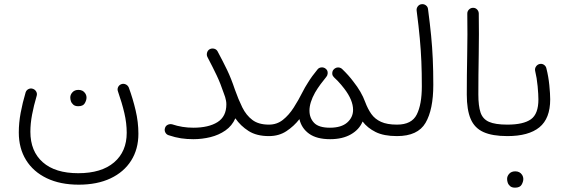

<svg xmlns="http://www.w3.org/2000/svg" viewBox="-20 -638 2690 907"><path d="M352.1 234.4Q264.6 234.4 200.9 203.9Q137.2 173.3 103 117.9Q68.8 62.5 68.8 -12.2Q68.8 -57.6 77.6 -105Q86.4 -152.3 101.1 -201.7Q105 -212.9 115.2 -217.5Q125.5 -222.2 135.7 -218.3Q146 -214.8 151.4 -204.8Q156.7 -194.8 152.8 -183.6Q139.6 -139.2 131.6 -96.9Q123.5 -54.7 123.5 -15.6Q123.5 76.7 182.1 128.4Q240.7 180.2 349.6 180.2Q459 180.2 518.8 129.2Q578.6 78.1 578.6 -10.7Q578.6 -56.6 567.4 -104.2Q556.2 -151.9 537.6 -205.1Q533.2 -216.3 537.8 -226.3Q542.5 -236.3 552.7 -240.2Q563 -244.1 573.2 -239.7Q583.5 -235.4 588.4 -224.6Q607.9 -171.4 620.8 -116.2Q633.8 -61 633.8 -6.3Q633.8 66.4 599.6 120.6Q565.4 174.8 502.2 204.6Q439 234.4 352.1 234.4ZM312 -177.7Q312 -190.9 322.3 -202.1Q332.5 -213.4 350.6 -213.4Q372.1 -213.4 382.8 -196.8Q388.7 -187.5 388.7 -176.8Q388.7 -164.6 380.6 -150.4Q372.6 -136.2 349.6 -136.2Q334.5 -136.2 326.2 -143.6Q317.9 -150.9 314.9 -160.2Q312 -168.5 312 -177.7Z M759.3 -32.7Q762.2 -43.5 772 -48.3Q781.7 -53.2 793 -50.8Q840.8 -34.7 893.1 -34.7Q965.3 -34.7 1007.3 -61Q1049.3 -87.4 1049.3 -145Q1049.3 -154.3 1047.6 -162.8Q1045.9 -171.4 1043.5 -179.7Q1041 -187 1037.6 -196.3Q1021.5 -244.1 1003.9 -281.2Q986.3 -318.4 960.4 -367.7Q955.1 -377.4 958 -388.7Q960.9 -399.9 970.2 -405.3Q980 -410.6 991.2 -408Q1002.4 -405.3 1007.8 -395.5Q1034.2 -346.2 1053 -307.1Q1071.8 -268.1 1089.8 -214.4Q1106 -168.5 1124.5 -130.9Q1143.1 -93.3 1172.4 -71.3Q1201.7 -49.3 1250 -49.3H1250.5Q1261.7 -49.3 1269.5 -41.3Q1277.3 -33.2 1277.3 -22Q1277.3 -10.7 1269.5 -2.9Q1261.7 4.9 1250.5 4.9H1250Q1191.9 4.9 1154.1 -19.3Q1116.2 -43.5 1091.8 -79.1Q1076.2 -43.5 1044.9 -21.7Q1013.7 0 974.1 9.8Q934.6 19.5 893.1 19.5Q862.8 19.5 835.2 15.4Q807.6 11.2 777.3 1Q766.6 -2 761.2 -12Q755.9 -22 759.3 -32.7Z M1223.6 -22Q1223.6 -33.2 1231.4 -41.3Q1239.3 -49.3 1250.5 -49.3Q1288.1 -49.3 1316.4 -71.8Q1344.7 -94.2 1367.4 -129.6Q1390.1 -165 1409.7 -204.1Q1419.9 -224.6 1434.1 -246.6Q1453.1 -277.8 1480 -310.1Q1486.8 -318.8 1498.8 -319.6Q1510.7 -320.3 1519 -313Q1529.3 -304.7 1527.8 -291Q1527.8 -291 1527.8 -290Q1527.8 -290 1527.8 -290Q1526.9 -281.2 1521.5 -274.9Q1509.3 -260.3 1494.6 -240.5Q1480 -220.7 1468.3 -200.7Q1441.9 -153.3 1441.9 -115.7Q1441.9 -80.6 1463.9 -57.6Q1485.8 -34.7 1538.6 -34.7Q1592.3 -34.7 1620.1 -59.1Q1647.9 -83.5 1647.9 -119.1Q1647.9 -165 1606.4 -219.2Q1592.3 -237.8 1575.2 -255.9Q1567.4 -263.7 1558.6 -272Q1557.1 -273.4 1556.2 -274.9Q1548.8 -282.2 1549.6 -293.2Q1550.3 -304.2 1557.1 -310.5L1557.6 -311L1558.1 -311.5L1558.6 -312L1559.1 -312.5Q1559.6 -313 1560.1 -313Q1560.5 -314 1561.5 -314.5Q1561.5 -314.5 1562 -314.5Q1563 -315.4 1564 -315.9Q1564 -315.9 1564 -315.9Q1567.4 -317.9 1570.8 -318.8Q1570.8 -318.8 1571.3 -318.8Q1572.3 -318.8 1573.2 -318.8Q1573.2 -318.8 1573.7 -319.3Q1574.7 -319.3 1575.7 -319.3Q1576.2 -319.3 1576.7 -319.3Q1577.1 -319.3 1578.1 -319.3Q1578.6 -319.3 1579.6 -319.3Q1579.6 -319.3 1580.1 -319.3Q1581.5 -319.3 1582.5 -318.8Q1582.5 -318.8 1582.5 -318.8Q1584 -318.8 1585 -318.4Q1585 -318.4 1585 -318.4Q1587.4 -317.9 1589.8 -316.4Q1589.8 -316.4 1589.8 -316.4Q1590.8 -315.9 1591.8 -315.4Q1591.8 -315.4 1592.3 -314.9Q1593.3 -314.5 1593.8 -314Q1594.2 -314 1594.2 -313.5Q1595.2 -313 1596.2 -312Q1627.4 -282.2 1649.4 -252.4Q1687.5 -204.6 1705.1 -156.2Q1717.3 -123.5 1734.1 -99.6Q1751 -75.7 1779.8 -62.5Q1808.6 -49.3 1855 -49.3H1855.5Q1866.7 -49.3 1874.5 -41.3Q1882.3 -33.2 1882.3 -22Q1882.3 -10.7 1874.5 -2.9Q1866.7 4.9 1855.5 4.9H1855Q1793 4.9 1754.4 -14.4Q1715.8 -33.7 1692.9 -64Q1677.2 -25.9 1637.5 -3.2Q1597.7 19.5 1539.6 19.5Q1476.1 19.5 1440.2 -6.3Q1404.3 -32.2 1394.5 -75.2Q1368.7 -42 1333.3 -18.6Q1297.9 4.9 1250.5 4.9Q1239.3 4.9 1231.4 -2.9Q1223.6 -10.7 1223.6 -22Z M1828.6 -22Q1828.6 -33.2 1836.4 -41.3Q1844.2 -49.3 1855.5 -49.3Q1924.8 -49.3 1948.7 -96.9Q1972.7 -144.5 1972.7 -230Q1972.7 -294.4 1970.5 -347.2Q1968.3 -399.9 1963.1 -456.3Q1958 -512.7 1948.2 -587.9Q1946.8 -599.1 1953.9 -608.2Q1960.9 -617.2 1971.7 -618.2Q1982.9 -619.6 1991.9 -612.8Q2001 -606 2002 -594.7Q2011.2 -524.9 2016.6 -469.5Q2022 -414.1 2024.4 -359.6Q2026.9 -305.2 2026.9 -237.3Q2026.9 -120.1 1990.2 -57.6Q1953.6 4.9 1855.5 4.9Q1844.2 4.9 1836.4 -2.9Q1828.6 -10.7 1828.6 -22Z M2185.1 -191.4Q2185.1 -280.3 2187 -377.9Q2189 -475.6 2187.5 -572.8Q2187 -584 2194.8 -592.3Q2202.6 -600.6 2213.9 -601.1Q2225.1 -601.6 2233.2 -593.8Q2241.2 -585.9 2241.7 -574.7Q2243.2 -477.5 2241.5 -379.9Q2239.7 -282.2 2239.7 -191.9Q2239.7 -137.7 2250 -106.7Q2260.3 -75.7 2289.8 -62.5Q2319.3 -49.3 2376.5 -49.3H2377Q2388.2 -49.3 2396 -41.3Q2403.8 -33.2 2403.8 -22Q2403.8 -10.7 2396 -2.9Q2388.2 4.9 2377 4.9H2376.5Q2305.7 4.9 2263.7 -14.2Q2221.7 -33.2 2203.4 -76.2Q2185.1 -119.1 2185.1 -191.4Z M2350.1 -22Q2350.1 -33.2 2357.9 -41.3Q2365.7 -49.3 2377 -49.3Q2452.6 -49.3 2488 -74.5Q2523.4 -99.6 2523.4 -168.5Q2523.4 -190.9 2519.8 -230.5Q2516.1 -270 2507.8 -304.2Q2505.9 -315.4 2512.7 -324.7Q2519.5 -334 2530.3 -335.9Q2541.5 -337.9 2550.5 -331.3Q2559.6 -324.7 2561.5 -313.5Q2570.8 -276.9 2575 -235.6Q2579.1 -194.3 2579.1 -168.5Q2579.1 -78.1 2528.1 -36.6Q2477.1 4.9 2377 4.9Q2365.7 4.9 2357.9 -2.9Q2350.1 -10.7 2350.1 -22ZM2375.5 207Q2375.5 193.8 2385.7 182.6Q2396 171.4 2414.1 171.4Q2435.5 171.4 2446.3 188Q2452.1 197.3 2452.1 208Q2452.1 220.2 2444.1 234.4Q2436 248.5 2413.1 248.5Q2397.9 248.5 2389.6 241.2Q2381.3 233.9 2378.4 224.6Q2375.5 216.3 2375.5 207Z"/></svg>

Font: Mikhak-DS2-FD Light
Style: Regular
Weight: 300
Designer: Amin Abedi
Version: Version 3.2